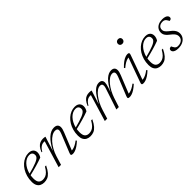

<svg xmlns="http://www.w3.org/2000/svg" viewBox="184 -1773 2838 2838"><g transform="rotate(-45 1603.0 -354.0)"><path d="M286.5 -435Q255 -435 225.5 -420.2Q196 -405.5 170.8 -379Q145.5 -352.5 126.5 -316.5Q107.5 -280.5 96.8 -237.5Q86 -194.5 86 -147.5Q86 -84.5 110 -59Q134 -33.5 175.5 -33.5Q203 -33.5 228.8 -43.2Q254.5 -53 280 -78.2Q305.5 -103.5 331.5 -150H356Q325.5 -86 294.8 -51.2Q264 -16.5 231.2 -3.2Q198.5 10 161 10Q123.5 10 94.8 -4.5Q66 -19 49.8 -49.8Q33.5 -80.5 33.5 -129Q33.5 -187 48 -238.2Q62.5 -289.5 88 -331Q113.5 -372.5 147.5 -402.5Q181.5 -432.5 220.5 -448.5Q259.5 -464.5 300.5 -464.5Q336 -464.5 358.5 -452.8Q381 -441 392 -420.8Q403 -400.5 403 -375Q403 -354 396.2 -332.5Q389.5 -311 376.5 -293Q345.5 -281.5 311.5 -270.2Q277.5 -259 240.8 -248.5Q204 -238 164.8 -227.8Q125.5 -217.5 83.5 -207.5L85 -233.5Q149 -250 193.8 -264Q238.5 -278 267.5 -290Q296.5 -302 313.2 -313Q330 -324 338.5 -335Q347 -346 350.5 -358Q353.5 -379.5 348.5 -396.8Q343.5 -414 328.8 -424.5Q314 -435 286.5 -435Z M457.5 -331.5 445.5 -336Q466 -386.5 490 -414Q514 -441.5 542 -452.2Q570 -463 602 -463Q610.5 -463 618.8 -462.2Q627 -461.5 635 -460.2Q643 -459 649 -457L576.5 -227.5H576Q608 -290 640 -335Q672 -380 704 -408.5Q736 -437 767.2 -450.8Q798.5 -464.5 829 -464.5Q873 -464.5 892.2 -445.5Q911.5 -426.5 911.5 -394.5Q911.5 -377 906 -355.2Q900.5 -333.5 889.5 -307L774 -20.5L766 -37.5Q784.5 -36 807.2 -40.8Q830 -45.5 859.2 -60Q888.5 -74.5 925 -102L937 -86.5Q896.5 -49.5 863.5 -28.2Q830.5 -7 804.2 1.5Q778 10 758 10Q732.5 10 726.2 -0.5Q720 -11 730.5 -36.5L844.5 -319.5Q852.5 -339 856.2 -354Q860 -369 860 -380Q860 -400 848.2 -409.8Q836.5 -419.5 811 -419.5Q777 -419.5 740.5 -397.5Q704 -375.5 669.5 -336.8Q635 -298 606.8 -247.2Q578.5 -196.5 560.5 -139L518 0H468L593.5 -416.5Q590.5 -417 586 -417.5Q581.5 -418 575.5 -418Q552.5 -418 532 -408.8Q511.5 -399.5 493 -380.2Q474.5 -361 457.5 -331.5Z M1252 -435Q1220.5 -435 1191 -420.2Q1161.5 -405.5 1136.2 -379Q1111 -352.5 1092 -316.5Q1073 -280.5 1062.2 -237.5Q1051.5 -194.5 1051.5 -147.5Q1051.5 -84.5 1075.5 -59Q1099.5 -33.5 1141 -33.5Q1168.5 -33.5 1194.2 -43.2Q1220 -53 1245.5 -78.2Q1271 -103.5 1297 -150H1321.5Q1291 -86 1260.2 -51.2Q1229.5 -16.5 1196.8 -3.2Q1164 10 1126.5 10Q1089 10 1060.2 -4.5Q1031.5 -19 1015.2 -49.8Q999 -80.5 999 -129Q999 -187 1013.5 -238.2Q1028 -289.5 1053.5 -331Q1079 -372.5 1113 -402.5Q1147 -432.5 1186 -448.5Q1225 -464.5 1266 -464.5Q1301.5 -464.5 1324 -452.8Q1346.5 -441 1357.5 -420.8Q1368.5 -400.5 1368.5 -375Q1368.5 -354 1361.8 -332.5Q1355 -311 1342 -293Q1311 -281.5 1277 -270.2Q1243 -259 1206.2 -248.5Q1169.5 -238 1130.2 -227.8Q1091 -217.5 1049 -207.5L1050.5 -233.5Q1114.5 -250 1159.2 -264Q1204 -278 1233 -290Q1262 -302 1278.8 -313Q1295.5 -324 1304 -335Q1312.5 -346 1316 -358Q1319 -379.5 1314 -396.8Q1309 -414 1294.2 -424.5Q1279.5 -435 1252 -435Z M1962.5 -20.5 1954.5 -37.5Q1973 -36 1995.8 -40.8Q2018.5 -45.5 2047.8 -60Q2077 -74.5 2113.5 -102L2125.5 -86.5Q2085 -49.5 2052 -28.2Q2019 -7 1992.8 1.5Q1966.5 10 1946.5 10Q1920 10 1914.2 -0.2Q1908.5 -10.5 1919 -36.5L2034.5 -322.5Q2041.5 -341 2045 -355Q2048.5 -369 2048.5 -380Q2048.5 -399.5 2038 -409.8Q2027.5 -420 2006 -420Q1975 -420 1942 -398Q1909 -376 1877.5 -338Q1846 -300 1819.2 -250.5Q1792.5 -201 1774 -146.5L1726 0H1675L1781 -319.5Q1785.5 -332.5 1788.5 -343.2Q1791.5 -354 1792.8 -363.2Q1794 -372.5 1794 -380Q1794 -400.5 1783.5 -410.2Q1773 -420 1751 -420Q1721 -420 1689 -398Q1657 -376 1626.5 -337.2Q1596 -298.5 1570 -247.8Q1544 -197 1526 -139L1483.5 0H1433.5L1559 -416.5Q1556 -417 1551.5 -417.5Q1547 -418 1541 -418Q1518 -418 1497.5 -408.8Q1477 -399.5 1458.5 -380.2Q1440 -361 1423 -331.5L1411 -336Q1431.5 -386.5 1455.5 -414Q1479.5 -441.5 1507.5 -452.2Q1535.5 -463 1567.5 -463Q1576 -463 1584.5 -462.2Q1593 -461.5 1600.8 -460.2Q1608.5 -459 1614.5 -457L1543 -231H1541.5Q1575.5 -297 1605.8 -342.2Q1636 -387.5 1663.8 -414.2Q1691.5 -441 1717.5 -452.8Q1743.5 -464.5 1768.5 -464.5Q1806 -464.5 1822.2 -447.5Q1838.5 -430.5 1838.5 -401.5Q1838.5 -384.5 1833.8 -363.8Q1829 -343 1820.5 -316.5L1793.5 -236.5H1792.5Q1825.5 -300.5 1856.2 -344.5Q1887 -388.5 1916 -414.8Q1945 -441 1972.5 -453Q2000 -465 2026.5 -465Q2064.5 -465 2082.5 -446.8Q2100.5 -428.5 2100.5 -397Q2100.5 -380.5 2095.5 -360Q2090.5 -339.5 2080 -313Z M2206.5 -31.5 2350 -431.5 2363.5 -417Q2345 -418 2321.2 -412.2Q2297.5 -406.5 2267.8 -389.5Q2238 -372.5 2200.5 -340L2188 -355.5Q2229.5 -399 2263.2 -422.8Q2297 -446.5 2323.5 -455.5Q2350 -464.5 2368.5 -464.5Q2391.5 -464.5 2397.5 -455Q2403.5 -445.5 2395.5 -423L2252 -20L2239.5 -37.5Q2257.5 -36 2280.8 -40.2Q2304 -44.5 2333.2 -58.5Q2362.5 -72.5 2399 -101L2410.5 -85Q2371 -48 2338.2 -27.2Q2305.5 -6.5 2279.8 1.8Q2254 10 2235 10Q2210 10 2204 0.8Q2198 -8.5 2206.5 -31.5ZM2376.5 -668Q2376.5 -682.5 2383 -693.8Q2389.5 -705 2401 -711.5Q2412.5 -718 2428.5 -718Q2450.5 -718 2462.8 -705.8Q2475 -693.5 2475 -674Q2475 -659.5 2468.8 -648Q2462.5 -636.5 2451 -630Q2439.5 -623.5 2423.5 -623.5Q2402 -623.5 2389.2 -636Q2376.5 -648.5 2376.5 -668Z M2728 -435Q2696.5 -435 2667 -420.2Q2637.5 -405.5 2612.2 -379Q2587 -352.5 2568 -316.5Q2549 -280.5 2538.2 -237.5Q2527.5 -194.5 2527.5 -147.5Q2527.5 -84.5 2551.5 -59Q2575.5 -33.5 2617 -33.5Q2644.5 -33.5 2670.2 -43.2Q2696 -53 2721.5 -78.2Q2747 -103.5 2773 -150H2797.5Q2767 -86 2736.2 -51.2Q2705.5 -16.5 2672.8 -3.2Q2640 10 2602.5 10Q2565 10 2536.2 -4.5Q2507.5 -19 2491.2 -49.8Q2475 -80.5 2475 -129Q2475 -187 2489.5 -238.2Q2504 -289.5 2529.5 -331Q2555 -372.5 2589 -402.5Q2623 -432.5 2662 -448.5Q2701 -464.5 2742 -464.5Q2777.5 -464.5 2800 -452.8Q2822.5 -441 2833.5 -420.8Q2844.5 -400.5 2844.5 -375Q2844.5 -354 2837.8 -332.5Q2831 -311 2818 -293Q2787 -281.5 2753 -270.2Q2719 -259 2682.2 -248.5Q2645.5 -238 2606.2 -227.8Q2567 -217.5 2525 -207.5L2526.5 -233.5Q2590.5 -250 2635.2 -264Q2680 -278 2709 -290Q2738 -302 2754.8 -313Q2771.5 -324 2780 -335Q2788.5 -346 2792 -358Q2795 -379.5 2790 -396.8Q2785 -414 2770.2 -424.5Q2755.5 -435 2728 -435Z M2906 -88Q2911 -78.5 2916.2 -67.5Q2921.5 -56.5 2931.5 -43Q2941.5 -30 2954.2 -24.2Q2967 -18.5 2984.5 -18.5Q3017.5 -18.5 3042.5 -30Q3067.5 -41.5 3081.2 -61.8Q3095 -82 3095 -109.5Q3095 -127 3088.8 -143.5Q3082.5 -160 3066.5 -178.5Q3050.5 -197 3020 -220Q2990 -243 2973 -262.5Q2956 -282 2949.2 -300.2Q2942.5 -318.5 2942.5 -337Q2942.5 -375.5 2961.2 -404Q2980 -432.5 3014.2 -448.5Q3048.5 -464.5 3095.5 -464.5Q3130.5 -464.5 3153.5 -456.2Q3176.5 -448 3187.8 -434.5Q3199 -421 3199 -405Q3199 -394.5 3194.2 -386.2Q3189.5 -378 3180 -373.8Q3170.5 -369.5 3156 -369.5Q3152 -377.5 3147 -388Q3142 -398.5 3132 -410.5Q3122 -423 3108.5 -429.5Q3095 -436 3076.5 -436Q3032 -436 3007.5 -415.2Q2983 -394.5 2983 -358Q2983 -343 2989.2 -328.5Q2995.5 -314 3011.8 -297Q3028 -280 3058 -257Q3088.5 -234.5 3105.2 -213.2Q3122 -192 3129 -171.2Q3136 -150.5 3136 -129.5Q3136 -89.5 3114.8 -58Q3093.5 -26.5 3055.2 -8.2Q3017 10 2965.5 10Q2928 10 2904.8 1.5Q2881.5 -7 2870.5 -20.8Q2859.5 -34.5 2859.5 -49.5Q2859.5 -61.5 2864.5 -70Q2869.5 -78.5 2879.8 -83.2Q2890 -88 2906 -88Z"/></g></svg>

Font: Newsreader Light
Style: Italic
Weight: 300
Italic angle: -17°
Designer: Hugues Gentile
Foundry: Production Type
Version: Version 1.003